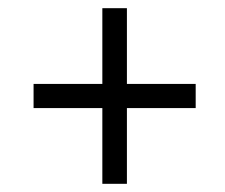

<svg xmlns="http://www.w3.org/2000/svg" viewBox="-20 -592 550 469"><path d="M230 -143V-328H62V-387H230V-572H290V-387H458V-328H290V-143Z"/></svg>

Font: Noto Serif Tamil SemiCondensed
Style: Italic
Weight: 400
Width: 4
Italic angle: -12°
Designer: Indian Type Foundry, Tom Grace, and the Monotype Design Team
Foundry: Monotype Imaging Inc.
Version: Version 2.003; ttfautohint (v1.8.4.7-5d5b)